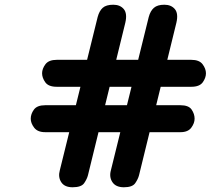

<svg xmlns="http://www.w3.org/2000/svg" viewBox="-20 -792 916 812"><path d="M171 -233Q139 -233 124.5 -252Q110 -271 110 -290Q110 -310 123.5 -328.5Q137 -347 171 -347H743Q778 -347 790.5 -328.5Q803 -310 803 -290Q803 -271 789 -252Q775 -233 743 -233ZM220 -425Q185 -425 171.5 -444Q158 -463 158 -482Q158 -501 172 -520Q186 -539 220 -539H789Q823 -539 837 -520Q851 -501 851 -482Q851 -463 837.5 -444Q824 -425 789 -425ZM287 0Q253 0 239 -21.5Q225 -43 233 -72L393 -720Q400 -746 414.5 -759Q429 -772 459 -772Q488 -772 503.5 -753.5Q519 -735 510 -696L352 -51Q348 -35 336 -17.5Q324 0 287 0ZM504 0Q470 0 455.5 -21.5Q441 -43 449 -72L609 -720Q616 -746 631 -759Q646 -772 675 -772Q704 -772 719.5 -753.5Q735 -735 726 -696L568 -51Q564 -35 552 -17.5Q540 0 504 0Z"/></svg>

Font: Edu TAS Beginner
Style: Bold
Weight: 700
Version: Version 1.003